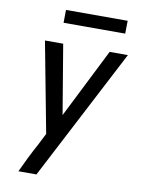

<svg xmlns="http://www.w3.org/2000/svg" viewBox="-99 -774 797 1058"><g transform="rotate(10 300.0 -245.5)"><path d="M79 215Q98 174 118 133.5Q138 93 160 53L194 -14L98 -520H200L265 -132L460 -520H562L180 215ZM182 -634 183 -706H528L527 -634Z"/></g></svg>

Font: Iosevka Aile Medium
Style: Italic
Weight: 500
Italic angle: -9°
Designer: Belleve Invis
Foundry: Belleve Invis
Version: Version 31.1.0; ttfautohint (v1.8.4)